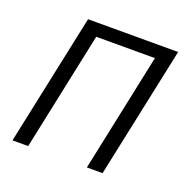

<svg xmlns="http://www.w3.org/2000/svg" viewBox="-98 -606 695 701"><g transform="rotate(20 249.5 -255.0)"><path d="M21 0 129 -510H479L371 0H310L407 -460H179L82 0Z"/></g></svg>

Font: Saira SemiCondensed Light
Style: Italic
Weight: 300
Width: 4
Italic angle: -12°
Designer: Hector Gatti with collaboration of the Omnibus-Type team
Foundry: Omnibus-Type
Version: Version 1.101